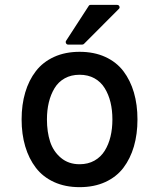

<svg xmlns="http://www.w3.org/2000/svg" viewBox="-20 -752 658 789"><path d="M307.1 -539.1Q366.7 -539.1 412.6 -518.1Q458.5 -497.1 487.1 -459.5Q515.6 -421.9 530.3 -371.8Q544.9 -321.8 544.9 -261.2Q544.9 -200.7 530.3 -150.4Q515.6 -100.1 487.1 -62.5Q458.5 -24.9 412.6 -3.9Q366.7 17.1 307.1 17.1Q248 17.1 202.1 -3.9Q156.2 -24.9 127.4 -62.5Q98.6 -100.1 83.7 -150.4Q68.8 -200.7 68.8 -261.2Q68.8 -321.8 83.7 -372.1Q98.6 -422.4 127.4 -459.7Q156.2 -497.1 202.1 -518.1Q248 -539.1 307.1 -539.1ZM172.9 -261.2Q172.9 -210 186 -169.7Q199.2 -129.4 230.5 -103.3Q261.7 -77.1 307.1 -77.1Q341.8 -77.1 368.2 -92Q394.5 -106.9 410.4 -132.6Q426.3 -158.2 434.1 -190.7Q441.9 -223.1 441.9 -261.2Q441.9 -299.3 434.1 -331.5Q426.3 -363.8 410.4 -389.6Q394.5 -415.5 368.2 -430.2Q341.8 -444.8 307.1 -444.8Q272.5 -444.8 246.1 -430.2Q219.7 -415.5 204.1 -389.6Q188.5 -363.8 180.7 -331.5Q172.9 -299.3 172.9 -261.2ZM259.8 -568.8Q253.9 -568.8 251.2 -574.5Q248.5 -580.1 252 -585L344.2 -727.1Q346.7 -731.9 352.1 -731.9H460.9Q468.3 -731.9 470.7 -725.6Q473.1 -719.2 467.8 -714.8L325.2 -571.8Q322.3 -568.8 317.9 -568.8Z"/></svg>

Font: Fragment Mono SemBd
Style: Regular
Weight: 600
Designer: Wei Huang based on Nimbus Sans by URW Studio, based on Helvetica by Max Miedinger.
Foundry: Wei Huang
Version: Version 1.011